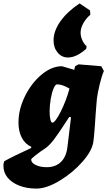

<svg xmlns="http://www.w3.org/2000/svg" viewBox="-95 -860 627 1122"><path d="M-75 109Q-75 100 -74 95L-70 82Q-14 51 87 5L88 -2Q52 -18 32.5 -55Q13 -92 13 -144Q13 -221 51 -298Q89 -375 148 -424Q207 -473 267 -473L339 -452L344 -473L364 -484L497 -473L512 -445Q499 -415 487 -365Q475 -315 471 -281Q470 -275 464 -194Q463 -176 459 -120Q455 -64 451 -35Q445 19 387.5 84.5Q330 150 253.5 196Q177 242 118 242Q62 242 18 225Q-26 208 -50.5 178Q-75 148 -75 109ZM311 -342Q308 -344 297 -350Q286 -356 270 -361.5Q254 -367 238 -367Q228 -367 218 -343Q208 -319 201.5 -282Q195 -245 195 -209Q195 -179 199.5 -161Q204 -143 211 -143Q227 -143 259 -206Q291 -269 311 -342ZM299 0 320 -174 310 -177Q246 -78 219 -43Q192 -8 168 8Q141 25 114 46.5Q87 68 87 72Q87 91 113.5 104Q140 117 178 117Q229 117 260.5 87Q292 57 299 0ZM302 -524Q266 -524 242 -552.5Q218 -581 218 -624Q218 -679 258 -735.5Q298 -792 370 -840L431 -799L433 -774Q407 -752 391.5 -723.5Q376 -695 376 -669Q376 -648 385.5 -626Q395 -604 411 -590L409 -575Q352 -524 302 -524Z"/></svg>

Font: Alegreya Black
Style: Italic
Weight: 900
Italic angle: -7°
Designer: Juan Pablo del Peral
Foundry: Huerta Tipografica
Version: Version 2.007; ttfautohint (v1.6)